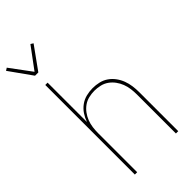

<svg xmlns="http://www.w3.org/2000/svg" viewBox="-322 -1039 1114 1114"><g transform="rotate(-45 234.5 -482.0)"><path d="M68 -815 -31 -954 -15 -964 82 -833 179 -964 195 -954 95 -815ZM72 0V-735H91V-412Q100 -438 115 -460.5Q130 -483 152 -499Q174 -515 200.5 -521.5Q227 -528 253 -528Q279 -528 304.5 -522Q330 -516 351 -501.5Q372 -487 387.5 -466Q403 -445 412 -421Q421 -397 424.5 -371.5Q428 -346 428 -320V0H409V-320Q409 -343 406 -366.5Q403 -390 394.5 -412Q386 -434 372 -453Q358 -472 339 -485.5Q320 -499 296.5 -504.5Q273 -510 250 -510Q227 -510 203.5 -504.5Q180 -499 161 -485.5Q142 -472 128 -453Q114 -434 105.5 -412Q97 -390 94 -366.5Q91 -343 91 -320V0Z"/></g></svg>

Font: Iosevka Curly Thin
Style: Regular
Weight: 100
Monospace: yes
Designer: Belleve Invis
Foundry: Belleve Invis
Version: Version 22.1.2; ttfautohint (v1.8.4)